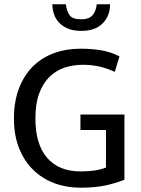

<svg xmlns="http://www.w3.org/2000/svg" viewBox="-20 -866 658 895"><path d="M355 -639Q410 -639 454.5 -631Q499 -623 537 -603L515 -531Q478 -548 442.5 -556Q407 -564 366 -564Q322 -564 282 -551Q242 -538 211.5 -508.5Q181 -479 163 -431.5Q145 -384 145 -314Q145 -193 200 -130Q255 -67 355 -67Q393 -67 420.5 -71Q448 -75 474 -85V-260H355V-332H560V-28Q520 -12 471 -1.5Q422 9 355 9Q290 9 233.5 -12Q177 -33 135 -74Q93 -115 69 -175Q45 -235 45 -314Q45 -393 68.5 -454Q92 -515 133 -556Q174 -597 231 -618Q288 -639 355 -639ZM287 -846Q291 -814 304.5 -795Q318 -776 359 -776Q394 -776 410.5 -794Q427 -812 431 -846H493Q493 -792 458.5 -757Q424 -722 359 -722Q323 -722 297.5 -732.5Q272 -743 255.5 -760.5Q239 -778 231.5 -800.5Q224 -823 224 -846Z"/></svg>

Font: Mukta Malar
Style: Regular
Weight: 400
Designer: Aadarsh Rajan, Girish Dalvi, Yashodeep Gholap
Foundry: Ek Type
Version: Version 2.538;PS 1.000;hotconv 16.6.51;makeotf.lib2.5.65220;